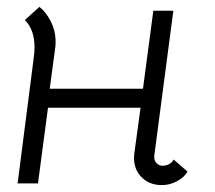

<svg xmlns="http://www.w3.org/2000/svg" viewBox="-20 -531 623 556"><path d="M451 -51Q461 -51 470 -56Q479 -61 483 -69L523 -34Q514 -18 493 -6.5Q472 5 449 5Q410 5 387 -21Q364 -47 369 -87L387 -219H119L90 0H31L77 -358Q80 -378 80 -394Q80 -445 52 -473L94 -511Q112 -498 126.5 -470Q141 -442 141 -410Q141 -399 140 -393L124 -274H394L424 -500H482L427 -82Q425 -68 432.5 -59.5Q440 -51 451 -51Z"/></svg>

Font: Bellota
Style: Italic
Weight: 400
Italic angle: -7.5°
Designer: Kemie Guaida
Foundry: Kemie Guaida
Version: Version 4.001